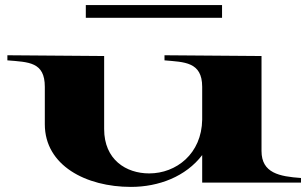

<svg xmlns="http://www.w3.org/2000/svg" viewBox="-20 -720 1210 754"><path d="M494 14C604 14 710 -27 774 -111V-3H1162V-21C1078 -27 1007 -40 1007 -127V-500L626 -503V-483C703 -476 774 -478 774 -379V-250C772 -116 672 -39 566 -39C475 -39 389 -93 389 -213V-500L9 -503V-483C93 -476 156 -477 156 -379V-232C156 -70 318 14 494 14ZM317 -700V-650H852V-700Z"/></svg>

Font: Sprat Extended
Style: Bold
Weight: 700
Width: 9
Designer: Ethan Nakache
Foundry: Collletttivo
Version: Version 2.000;Glyphs 3.2 (3217)